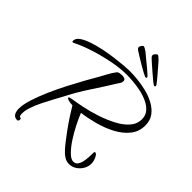

<svg xmlns="http://www.w3.org/2000/svg" viewBox="-229 -917 1099 1099"><g transform="rotate(45 320.0 -368.0)"><path d="M513 -645Q509 -646 492.5 -659.5Q476 -673 454.5 -691.5Q433 -710 415 -726Q397 -742 391 -748Q388 -751 385.5 -755.5Q383 -760 385 -768Q387 -772 393.5 -779Q400 -786 406 -785Q410 -783 415 -779Q420 -775 430 -765Q441 -753 458 -733Q475 -713 492.5 -692.5Q510 -672 520 -658Q521 -656 522 -654Q523 -652 523 -649Q521 -643 513 -645ZM443 -644Q439 -645 420 -655Q401 -665 377 -679.5Q353 -694 332.5 -706.5Q312 -719 305 -724Q301 -727 298 -731Q295 -735 296 -742Q297 -747 302.5 -755Q308 -763 314 -763Q318 -762 323.5 -759Q329 -756 341 -748Q353 -737 373.5 -721Q394 -705 414.5 -687.5Q435 -670 448 -658Q449 -656 450.5 -654Q452 -652 453 -650Q452 -643 443 -644ZM487 17Q469 17 454.5 9.5Q440 2 427 -10Q409 -27 387 -55Q365 -83 341.5 -115.5Q318 -148 297.5 -179.5Q277 -211 263 -235Q256 -235 247 -236Q238 -237 230 -239Q215 -244 215 -249Q215 -253 221 -255Q227 -257 234 -258Q267 -263 314 -272.5Q361 -282 410.5 -298.5Q460 -315 503.5 -337.5Q547 -360 574 -390.5Q601 -421 601 -460Q601 -491 583 -512Q565 -533 536.5 -546.5Q508 -560 475 -567Q442 -574 411.5 -576.5Q381 -579 360 -579Q308 -579 246 -567Q184 -555 124 -536Q64 -517 18 -494Q17 -493 14.5 -492Q12 -491 10 -491Q4 -491 4 -499Q4 -519 26 -534.5Q48 -550 83.5 -562Q119 -574 160 -582.5Q201 -591 240.5 -596Q280 -601 310.5 -603.5Q341 -606 354 -606Q382 -606 419 -602.5Q456 -599 494.5 -589.5Q533 -580 566 -562Q599 -544 619.5 -516.5Q640 -489 640 -448Q640 -398 610 -361Q580 -324 532.5 -299Q485 -274 430.5 -259.5Q376 -245 328 -239Q339 -211 358.5 -172Q378 -133 402 -96Q426 -59 450.5 -34.5Q475 -10 494 -10Q511 -10 520.5 -22.5Q530 -35 534 -54Q538 -73 539 -91.5Q540 -110 540 -122V-128Q540 -137 545 -137Q554 -137 561 -126Q568 -115 572 -102Q576 -89 576 -82Q578 -57 566 -34.5Q554 -12 533 2.5Q512 17 487 17ZM99 49Q77 49 68 33.5Q59 18 59 -4Q59 -37 74 -84.5Q89 -132 112.5 -185.5Q136 -239 163 -291Q190 -343 214.5 -387Q239 -431 255 -458Q267 -479 280 -503.5Q293 -528 308 -547Q313 -554 325 -556Q337 -558 344 -558Q352 -558 362 -554.5Q372 -551 372 -540V-538Q372 -525 361 -512Q316 -439 271.5 -372Q227 -305 188 -228Q179 -212 163 -182.5Q147 -153 129.5 -118Q112 -83 101 -49.5Q90 -16 92 9Q92 14 94.5 20Q97 26 104 26Q109 26 109 35Q109 40 106.5 44.5Q104 49 99 49Z"/></g></svg>

Font: Hurricane
Style: Regular
Weight: 400
Designer: Robert E. Leuschke
Foundry: Robert E. Leuschke
Version: Version 1.010; ttfautohint (v1.8.3)